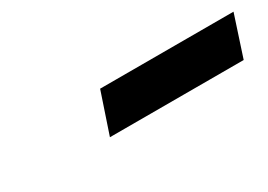

<svg xmlns="http://www.w3.org/2000/svg" viewBox="-15 -537 629 450"><g transform="rotate(-30 300.0 -312.0)"><path d="M239 -367H600L564 -257H202Z"/></g></svg>

Font: Be Vietnam
Style: Bold Italic
Weight: 700
Italic angle: -9.66701°
Designer: Gabriel Lam
Foundry: TypeRant
Version: Version 3.000